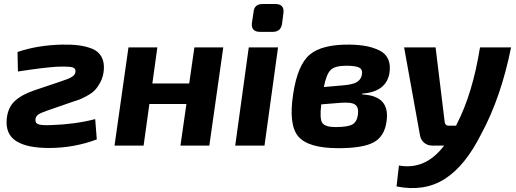

<svg xmlns="http://www.w3.org/2000/svg" viewBox="-20 -731 2592 964"><path d="M70 -372 68 -470Q168 -504 289 -507Q338 -508 374 -503.5Q410 -499 442 -486.5Q474 -474 489.5 -446Q505 -418 501 -377Q498 -345 484 -318.5Q470 -292 455 -277Q440 -262 413.5 -248Q387 -234 377 -230.5Q367 -227 345 -220L218 -176Q183 -164 171 -155Q159 -146 158 -132Q156 -112 174 -106.5Q192 -101 239 -103Q358 -107 458 -133L466 -31Q351 12 226 12Q114 12 60 -23.5Q6 -59 14 -136Q20 -192 54.5 -224Q89 -256 154 -278L276 -319Q323 -334 341 -345Q359 -356 359 -373Q360 -389 342 -393.5Q324 -398 265 -396Q199 -392 70 -372Z M1101 -493 1031 0H886L916 -209H730L701 0H555L625 -493H770L745 -312H930L956 -493Z M1299 -711H1362Q1409 -711 1403 -665L1396 -611Q1390 -571 1349 -571H1286Q1239 -571 1245 -617L1253 -670Q1256 -711 1299 -711ZM1308 0H1161L1229 -493H1376Z M1799 -261 1798 -257Q1872 -253 1901.5 -218Q1931 -183 1920 -117Q1909 -44 1854.5 -15.5Q1800 13 1679 13Q1528 13 1478 -45.5Q1428 -104 1452 -259Q1474 -406 1536 -457.5Q1598 -509 1738 -507Q1784 -506 1818.5 -499.5Q1853 -493 1884.5 -478Q1916 -463 1929 -433.5Q1942 -404 1935 -362Q1918 -270 1799 -261ZM1606 -294 1697 -302Q1749 -306 1769.5 -317.5Q1790 -329 1796 -351Q1803 -380 1785.5 -390.5Q1768 -401 1718 -401Q1661 -401 1639.5 -379Q1618 -357 1606 -294ZM1692 -215 1593 -207Q1584 -134 1598.5 -113.5Q1613 -93 1665 -93Q1724 -93 1748 -105.5Q1772 -118 1777 -155Q1782 -191 1764 -205Q1746 -219 1692 -215Z M2390 -493H2546Q2495 -240 2396 -58Q2316 102 2213 167.5Q2110 233 1971 205L1983 100Q2116 124 2210 0H2151Q2127 0 2110 -14Q2093 -28 2089 -50L2009 -493H2167L2213 -116Q2217 -100 2231 -100H2270L2274 -109Q2353 -262 2390 -493Z"/></svg>

Font: Exo 2.0
Style: Bold Italic
Weight: 700
Italic angle: -8°
Designer: Natanael Gama
Version: Version 1.001;PS 001.001;hotconv 1.0.70;makeotf.lib2.5.58329